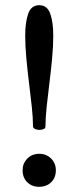

<svg xmlns="http://www.w3.org/2000/svg" viewBox="-20 -707 302 739"><path d="M130 12Q103 12 85 -5.5Q67 -23 67 -52Q67 -78 85 -96.5Q103 -115 131 -115Q159 -115 177 -96.5Q195 -78 195 -52Q195 -23 177 -5.5Q159 12 130 12ZM155 -221Q155 -213 147.5 -210Q140 -207 131 -207Q123 -207 115 -210.5Q107 -214 107 -221Q107 -252 102.5 -295Q98 -338 92 -385.5Q86 -433 81.5 -481Q77 -529 77 -570Q77 -621 88.5 -654Q100 -687 131 -687Q162 -687 173.5 -654Q185 -621 185 -570Q185 -529 180.5 -481Q176 -433 170 -385.5Q164 -338 159.5 -295Q155 -252 155 -221Z"/></svg>

Font: Alice
Style: Regular
Weight: 400
Designer: Cyreal (www.cyreal.org)
Foundry: Cyreal (www.cyreal.org)
Version: Version 1.010